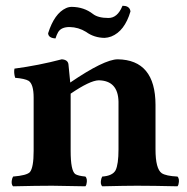

<svg xmlns="http://www.w3.org/2000/svg" viewBox="-20 -652 656 674"><path d="M360.8 -588.9Q392.1 -588.9 409.2 -629.9Q409.7 -631.3 410.2 -631.8Q432.1 -631.8 437 -616.7Q437.5 -613.8 438 -611.8Q417.5 -542.5 370.6 -523.9Q358.4 -519.5 347.2 -519Q310.1 -519.5 282.2 -540Q255.4 -556.6 224.1 -557.1Q194.8 -557.1 184.1 -539.1Q178.7 -529.8 174.8 -517.1Q149.9 -518.6 148.9 -535.2Q170.9 -605 211.9 -623.5Q221.7 -627.9 231.9 -627.9Q274.9 -627.4 306.2 -603Q324.2 -588.9 360.8 -588.9ZM228 -122.1Q228 -53.2 244.1 -41Q253.9 -34.7 279.8 -32.2Q288.1 -23.9 283.2 -4.4Q281.7 0 279.8 2Q193.4 0 163.1 0Q109.9 0 26.9 2H25.9Q17.6 -6.3 22.9 -25.4Q24.4 -29.8 25.9 -32.2Q74.2 -36.1 85 -47.9Q98.1 -64 98.1 -122.1V-309.1Q98.1 -356.4 80.6 -368.2Q67.4 -376 33.2 -378.9Q27.8 -397 30.8 -411.1Q115.7 -422.4 196.8 -443.8Q217.8 -442.4 220.2 -426.8Q220.2 -425.3 226.6 -362.3Q345.7 -443.4 393.1 -443.8Q525.4 -441.9 525.9 -284.2V-127.9Q525.9 -59.1 547.9 -43.9Q563 -34.2 603 -32.2Q611.3 -23.9 606.4 -4.4Q605 0 603 2Q516.6 0 460.9 0Q421.4 0 338.9 2Q330.6 -6.3 335.9 -25.4Q337.4 -29.8 338.9 -32.2Q375 -34.7 385.7 -54.2Q396 -75.2 396 -127.9V-294.9Q394.5 -369.1 326.2 -370.1Q295.4 -369.1 228 -323.2V-321.3Z"/></svg>

Font: Linux Libertine O
Style: Bold
Weight: 700
Designer: Philipp H. Poll
Foundry: Philipp H. Poll
Version: Version 5.0.0